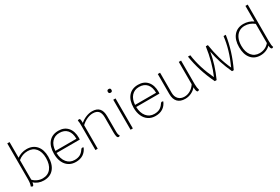

<svg xmlns="http://www.w3.org/2000/svg" viewBox="80 -1914 4437 3047"><g transform="rotate(-30 2299.0 -390.5)"><path d="M560 -284Q560 -144 495.5 -67Q431 10 313 10Q261 10 215 -8Q169 -26 139 -57Q135 -30 128 -14Q121 2 112 2Q101 2 82 -12Q101 -54 101 -132V-791H143V-504Q178 -530 224 -545Q270 -560 318 -560Q431 -560 495.5 -486.5Q560 -413 560 -284ZM518 -284Q518 -397 465 -460.5Q412 -524 318 -524Q219 -524 143 -460V-108V-102Q174 -68 219.5 -48Q265 -28 313 -28Q409 -28 463.5 -96Q518 -164 518 -284Z M1128 -268H702Q705 -158 758.5 -93Q812 -28 900 -28Q958 -28 998 -49.5Q1038 -71 1069 -118Q1082 -138 1095 -138Q1106 -138 1119 -130Q1090 -61 1035 -25.5Q980 10 900 10Q827 10 773 -25Q719 -60 689.5 -124.5Q660 -189 660 -276Q660 -410 723.5 -485Q787 -560 901 -560Q1008 -560 1069 -491Q1130 -422 1130 -300ZM1088 -306Q1088 -410 1038.5 -466Q989 -522 898 -522Q813 -522 761 -464.5Q709 -407 703 -306Z M1710 -7Q1707 -2 1699 1.5Q1691 5 1684 5Q1665 5 1656.5 -20.5Q1648 -46 1648 -102V-373Q1648 -452 1615 -489Q1582 -526 1512 -526Q1460 -526 1404 -500.5Q1348 -475 1302 -431V0H1260V-413Q1260 -459 1259.5 -487.5Q1259 -516 1256.5 -525Q1254 -534 1248 -539Q1263 -554 1279 -554Q1292 -554 1297 -538.5Q1302 -523 1302 -486V-473Q1350 -514 1407 -537Q1464 -560 1519 -560Q1605 -560 1647.5 -513.5Q1690 -467 1690 -372V-108Q1690 -64 1694 -44Q1698 -24 1710 -7Z M1904 -550H1946V0H1904ZM1892 -697V-704Q1892 -718 1900.5 -726Q1909 -734 1922 -734H1928Q1942 -734 1950 -726Q1958 -718 1958 -704V-697Q1958 -684 1950 -675.5Q1942 -667 1928 -667H1922Q1909 -667 1900.5 -675.5Q1892 -684 1892 -697Z M2588 -268H2162Q2165 -158 2218.5 -93Q2272 -28 2360 -28Q2418 -28 2458 -49.5Q2498 -71 2529 -118Q2542 -138 2555 -138Q2566 -138 2579 -130Q2550 -61 2495 -25.5Q2440 10 2360 10Q2287 10 2233 -25Q2179 -60 2149.5 -124.5Q2120 -189 2120 -276Q2120 -410 2183.5 -485Q2247 -560 2361 -560Q2468 -560 2529 -491Q2590 -422 2590 -300ZM2548 -306Q2548 -410 2498.5 -466Q2449 -522 2358 -522Q2273 -522 2221 -464.5Q2169 -407 2163 -306Z M3162 -7Q3152 5 3134 5Q3107 5 3105 -85Q3072 -42 3017.5 -16Q2963 10 2904 10Q2814 10 2767 -39.5Q2720 -89 2720 -184V-550H2762V-181Q2762 -110 2802 -68Q2842 -26 2910 -26Q2967 -26 3018.5 -56.5Q3070 -87 3105 -141V-550H3147V-113Q3147 -54 3162 -7Z M3966 -550Q3925 -273 3795 0H3763Q3658 -226 3619 -443Q3582 -221 3481 0H3447Q3315 -273 3273 -550H3316Q3348 -312 3467 -61Q3561 -275 3600 -550H3638Q3659 -413 3693.5 -291.5Q3728 -170 3780 -57Q3898 -314 3925 -550Z M4521 -8Q4517 -3 4510 0.5Q4503 4 4496 4Q4483 4 4475 -13.5Q4467 -31 4466 -63Q4434 -29 4386 -9.5Q4338 10 4283 10Q4174 10 4112 -65.5Q4050 -141 4050 -273Q4050 -407 4114.5 -483.5Q4179 -560 4292 -560Q4339 -560 4385 -545.5Q4431 -531 4465 -505V-791H4507V-128Q4507 -79 4510 -52.5Q4513 -26 4521 -8ZM4465 -110V-462Q4424 -494 4382 -509Q4340 -524 4292 -524Q4232 -524 4186.5 -493Q4141 -462 4116.5 -405.5Q4092 -349 4092 -273Q4092 -160 4144.5 -94Q4197 -28 4288 -28Q4341 -28 4387 -49.5Q4433 -71 4465 -110Z"/></g></svg>

Font: Krub ExtraLight
Style: Regular
Weight: 275
Designer: Ekaluck Peanpanawate
Foundry: Cadson Demak Co.,Ltd.
Version: Version 1.000; ttfautohint (v1.6)